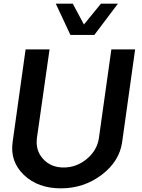

<svg xmlns="http://www.w3.org/2000/svg" viewBox="-20 -1020 774 1050"><path d="M285 -1000H378L439 -886L532 -1000H625L496 -829H365ZM313 10Q187 10 110.5 -63.5Q34 -137 49 -243L120 -750H251L182 -266Q173 -198 215.5 -151Q258 -104 328 -104Q399 -104 455.5 -151.5Q512 -199 521 -266L589 -750H719L648 -243Q633 -137 535.5 -63.5Q438 10 313 10Z"/></svg>

Font: Oakes Grotesk
Style: Bold Italic
Weight: 600
Italic angle: -8°
Designer: Samuel Oakes
Foundry: Samuel Oakes
Version: Version 1.000;PS 001.000;hotconv 1.0.88;makeotf.lib2.5.64775